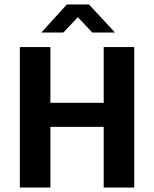

<svg xmlns="http://www.w3.org/2000/svg" viewBox="-20 -841 692 861"><path d="M69 0V-630H206V-380H445V-630H582V0H445V-272H206V0ZM280 -821H379L496 -695H394L329 -764L264 -695H165Z"/></svg>

Font: Ek Mukta
Style: Bold
Weight: 700
Designer: Girish Dalvi and Yashodeep Gholap
Foundry: Ek Type
Version: Version 2.538;PS 1.002;hotconv 16.6.51;makeotf.lib2.5.65220;